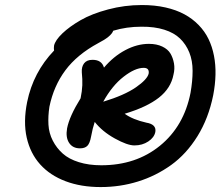

<svg xmlns="http://www.w3.org/2000/svg" viewBox="-20 -861 884 770"><path d="M383.8 -110.8Q304.7 -110.8 242.7 -134.3Q180.7 -157.7 141.1 -201.7Q101.6 -245.6 87.2 -308.8Q72.8 -372.1 88.9 -452.1Q113.3 -571.3 196.8 -658.2Q195.3 -667.5 196.8 -678.2Q201.7 -699.7 230.2 -727.1Q258.8 -754.4 303.2 -780Q347.7 -805.7 413.6 -823.2Q479.5 -840.8 548.8 -840.8Q600.6 -840.8 643.8 -831.1Q687 -821.3 719.5 -803.7Q752 -786.1 776.6 -760.7Q801.3 -735.4 816.2 -704.6Q831.1 -673.8 838.1 -637.5Q845.2 -601.1 844.2 -561.5Q843.3 -522 835 -479Q816.4 -386.7 772 -314.9Q727.5 -243.2 666.3 -199.2Q605 -155.3 533.4 -133.1Q461.9 -110.8 383.8 -110.8ZM178.2 -433.1Q172.4 -395.5 174.3 -361.1Q176.3 -326.7 191.7 -296.9Q207 -267.1 231.7 -245.1Q256.3 -223.1 296.1 -210.7Q335.9 -198.2 386.2 -198.2Q525.4 -198.2 621.6 -276.6Q717.8 -355 744.1 -488.8Q752.4 -536.1 752.4 -576.9Q752.4 -617.7 739.3 -650.4Q726.1 -683.1 702.1 -706.3Q678.2 -729.5 638.9 -741.9Q599.6 -754.4 546.9 -753.9Q487.3 -753.9 434.1 -737.8Q426.3 -714.8 374 -688Q289.1 -642.1 242.2 -579.1Q195.3 -516.1 178.2 -433.1ZM300.8 -266.1Q271.5 -266.1 257.1 -288.1Q242.7 -310.1 249 -346.2Q258.3 -394.5 303.2 -466.8Q309.1 -495.1 310.1 -519Q311 -543 308.1 -570.8Q306.6 -593.3 317.4 -607.2Q328.1 -621.1 351.1 -621.1Q388.2 -621.1 397 -589.8Q435.1 -634.8 482.4 -659.9Q529.8 -685.1 577.1 -685.1Q608.4 -685.1 630.9 -674.3Q653.3 -663.6 663.6 -646.2Q673.8 -628.9 677.7 -606.9Q681.6 -585 675.8 -562Q665.5 -507.3 617.4 -469.5Q569.3 -431.6 480 -404.8Q512.7 -381.3 566.9 -369.1Q607.9 -362.3 603 -332Q598.6 -309.6 574.7 -293.7Q550.8 -277.8 519 -277.8Q490.7 -277.8 440.4 -305.7Q390.1 -333.5 359.9 -372.1Q351.1 -345.7 345.2 -313Q340.3 -286.1 330.3 -276.1Q320.3 -266.1 300.8 -266.1ZM556.2 -588.9Q521.5 -588.9 475.6 -553.2Q429.7 -517.6 394 -453.1Q479 -479 524.9 -510.7Q570.8 -542.5 576.2 -565.9Q579.6 -588.9 556.2 -588.9Z"/></svg>

Font: Shantell Sans Irregular Bouncy
Style: Italic
Weight: 500
Italic angle: -11.31°
Designer: Stephen Nixon, Anya Danilova, Shantell Martin
Foundry: Arrow Type
Version: Version 1.006;[9816181b4]